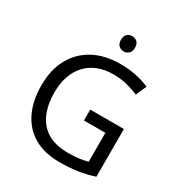

<svg xmlns="http://www.w3.org/2000/svg" viewBox="-210 -1062 1148 1220"><g transform="rotate(30 364.0 -452.5)"><path d="M407 -377H654V-27Q596 -8 537 1Q478 10 403 10Q292 10 216 -34.5Q140 -79 100.5 -161.5Q61 -244 61 -357Q61 -469 105 -551Q149 -633 231.5 -678.5Q314 -724 431 -724Q491 -724 544.5 -713Q598 -702 644 -682L610 -604Q572 -621 524.5 -633Q477 -645 426 -645Q298 -645 226.5 -568Q155 -491 155 -357Q155 -272 182.5 -206.5Q210 -141 269 -104.5Q328 -68 424 -68Q471 -68 504 -73Q537 -78 564 -85V-297H407ZM406 -915Q426 -915 441.5 -901.5Q457 -888 457 -859Q457 -831 441.5 -817Q426 -803 406 -803Q384 -803 369 -817Q354 -831 354 -859Q354 -888 369 -901.5Q384 -915 406 -915Z"/></g></svg>

Font: Noto Sans Manichaean
Style: Regular
Weight: 400
Designer: Monotype Design Team
Foundry: Monotype Imaging Inc.
Version: Version 2.005; ttfautohint (v1.8.4.7-5d5b)